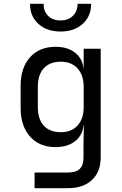

<svg xmlns="http://www.w3.org/2000/svg" viewBox="-20 -805 640 1005"><path d="M161 180V98H336Q378 98 397.5 79Q417 60 417 20V-50L419 -150H401L418 -165Q418 -105 378 -70Q338 -35 271 -35Q186 -35 137 -90.5Q88 -146 88 -240V-356Q88 -450 137 -505Q186 -560 271 -560Q338 -560 378 -525Q418 -490 418 -430L401 -445H418V-550H507V20Q507 94 461.5 137Q416 180 335 180ZM298 -113Q354 -113 386 -148Q418 -183 418 -245V-350Q418 -412 386 -447Q354 -482 298 -482Q241 -482 209.5 -448Q178 -414 178 -350V-245Q178 -181 209.5 -147Q241 -113 298 -113ZM297 -640Q225 -640 181 -680Q137 -720 137 -785H208Q208 -746 232 -722Q256 -698 296 -698Q337 -698 361.5 -722Q386 -746 386 -785H457Q457 -720 413 -680Q369 -640 297 -640Z"/></svg>

Font: JetBrains Mono Zero
Style: Regular-Zero
Weight: 400
Designer: Philipp Nurullin, Konstantin Bulenkov
Foundry: JetBrains
Version: Version 2.211